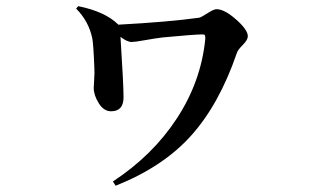

<svg xmlns="http://www.w3.org/2000/svg" viewBox="-20 -551 1040 617"><path d="M231.4 -531.2Q318.4 -513.7 360.4 -471.7Q522.5 -480.5 620.1 -494.1Q626 -495.1 646.5 -508.3Q667 -521.5 675.8 -521.5Q701.2 -521.5 738.8 -488.3Q776.4 -455.1 776.4 -434.6Q776.4 -422.9 760.3 -406.7Q744.1 -390.6 741.2 -380.9Q684.6 -215.8 594.2 -115.2Q503.9 -14.6 351.6 45.9L342.8 32.2Q470.7 -51.8 548.3 -170.4Q626 -289.1 639.6 -424.8Q639.6 -429.7 639.6 -432.1Q639.6 -434.6 638.7 -437Q637.7 -439.5 635.7 -439.9Q633.8 -440.4 629.9 -440.4Q605.5 -440.4 502.9 -430.7Q478.5 -427.7 445.8 -421.9Q413.1 -416 403.3 -416Q388.7 -416 367.2 -432.6Q377 -279.3 377 -238.3Q377 -193.4 336.9 -193.4Q313.5 -193.4 297.4 -219.2Q281.2 -245.1 281.2 -268.6Q281.2 -273.4 282.7 -295.9Q284.2 -318.4 283.2 -333Q280.3 -409.2 276.4 -428.7Q264.6 -483.4 224.6 -523.4Z"/></svg>

Font: GenRyuMin TW TTF Bold
Style: Regular
Weight: 700
Version: Version 1.300